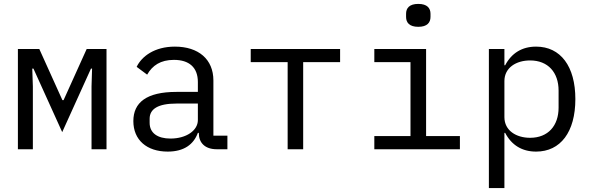

<svg xmlns="http://www.w3.org/2000/svg" viewBox="-20 -768 3041 988"><path d="M72.1 0H149.1V-323.2L146 -415.1H152L300.1 -88.1L448.2 -415.1H453.8L451 -323.2V0H528.1V-516H426.1L307.2 -252.8H301.1L182.2 -516H72.1Z M1095.2 0H1150.2V-70H1078.1V-354C1078.1 -463.1 1001.1 -528.1 880 -528.1C775.2 -528.1 709.2 -478 683.2 -424L737.2 -383.9C764.2 -431.1 806.1 -459.9 875 -459.9C953.1 -459.9 998.2 -421.2 998.2 -345.9V-295.1H888.1C733.3 -295.1 666.2 -240.1 666.2 -144.9C666.2 -47.9 735.1 12.1 843 12.1C927.2 12.1 976.2 -24.9 998.2 -84.2H1003.2V-82C1003.2 -34.1 1034.1 0 1095.2 0ZM750 -136V-157C750 -207 793 -235.1 888.1 -235.1H998.2V-149.9C998.2 -96.9 939.3 -55 857.2 -55C791.2 -55 750 -83.1 750 -136Z M1460.2 0H1540.1V-448.2H1730.1V-516H1270.2V-448.2H1460.2Z M2132.5 -630C2178.3 -630 2195.3 -652 2195.3 -681.1V-697.1C2195.3 -725.9 2178.3 -747.9 2132.5 -747.9C2086.3 -747.9 2069.6 -725.9 2069.6 -697.1V-681.1C2069.6 -652 2086.3 -630 2132.5 -630ZM1906.2 0H2346.6V-67.8H2172.6V-516H1906.2V-448.2H2092.3V-67.8H1906.2Z M2495.7 199.9H2575.6V-84.2H2579.5C2612.6 -21 2666.5 12.1 2738.6 12.1C2864.7 12.1 2940.7 -89.1 2940.7 -258.2C2940.7 -426.8 2864.7 -528.1 2738.6 -528.1C2666.5 -528.1 2612.6 -495 2579.5 -432.2H2575.6V-516H2495.7ZM2575.6 -165.1V-350.9C2575.6 -420.1 2636.7 -457 2707.7 -457C2800.4 -457 2854.4 -394.9 2854.4 -301.8V-214.1C2854.4 -121.1 2800.4 -58.9 2707.7 -58.9C2636.7 -58.9 2575.6 -95.9 2575.6 -165.1Z"/></svg>

Font: Margiela Mono
Style: Regular
Weight: 400
Designer: Mike Abbink, Paul van der Laan, Pieter van Rosmalen
Foundry: Bold Monday
Version: Version 2.003 2021